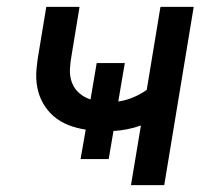

<svg xmlns="http://www.w3.org/2000/svg" viewBox="-20 -540 640 560"><path d="M362 0 391 -174Q371 -167 351 -163Q331 -159 311 -158L297 -76H215L230 -162Q203 -166 179 -175.5Q155 -185 136.5 -201Q118 -217 105.5 -239Q93 -261 88.5 -286.5Q84 -312 86.5 -339Q89 -366 94 -393L115 -520H212L189 -380Q185 -359 184 -338.5Q183 -318 189.5 -300Q196 -282 210.5 -269Q225 -256 244 -250L262 -356H344L325 -244Q347 -247 368.5 -256Q390 -265 408 -278L448 -520H545L459 0Z"/></svg>

Font: Iosevka Md Ex Obl
Style: Regular
Weight: 500
Width: 7
Italic angle: -9°
Monospace: yes
Designer: Belleve Invis
Foundry: Belleve Invis
Version: Version 32.5.0; ttfautohint (v1.8.4)